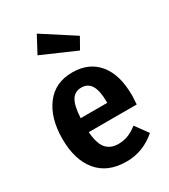

<svg xmlns="http://www.w3.org/2000/svg" viewBox="-203 -919 911 1033"><g transform="rotate(-30 252.5 -403.0)"><path d="M472 -223H174Q180 -148 207 -118Q234 -88 282 -88Q313 -88 341 -98.5Q369 -109 400 -133L457 -55Q376 16 272 16Q156 16 94.5 -58Q33 -132 33 -262Q33 -390 91.5 -468Q150 -546 257 -546Q360 -546 417.5 -476.5Q475 -407 475 -277Q475 -268 472 -223ZM339 -317Q339 -384 319.5 -417.5Q300 -451 258 -451Q219 -451 198.5 -419Q178 -387 174 -310H339ZM392 -696 353 -627 142 -719 197 -822Z"/></g></svg>

Font: Fira Sans Condensed SemiBold
Style: Regular
Weight: 600
Width: 3
Designer: bBox Type GmbH & Carrois Corporate GbR & Edenspiekermann AG
Foundry: bBox Type GmbH & Carrois Corporate GbR & Edenspiekermann AG
Version: Version 4.301